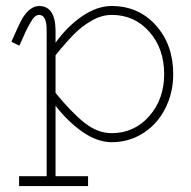

<svg xmlns="http://www.w3.org/2000/svg" viewBox="-20 -463 640 643"><path d="M136.2 -362.8Q136.2 -413.1 110.8 -413.1Q103.5 -413.1 96.4 -407Q89.4 -400.9 79.8 -383.8Q70.3 -366.7 65.9 -357.2Q61.5 -347.7 49.3 -319.8Q47.9 -316.9 46.9 -314.7Q45.9 -312.5 44.9 -310.1L18.1 -323.2Q46.4 -387.7 56.6 -404.3Q81.5 -442.4 110.8 -442.9Q164.6 -442.9 166 -362.8V-319.8Q205.1 -374.5 255.1 -408.7Q305.2 -442.9 354 -442.9Q443.8 -442.9 502 -378.2Q560.1 -313.5 560.1 -214.8Q560.1 -152.8 533.9 -100.6Q507.8 -48.3 460.2 -17.6Q412.6 13.2 354 13.2Q306.2 13.2 256.6 -21.2Q207 -55.7 166 -108.9V127H274.9V160.2H43.9V127H136.2ZM166 -151.9Q219.7 -85.9 263.4 -51.5Q307.1 -17.1 354 -17.1Q429.7 -17.1 479.7 -74Q529.8 -130.9 529.8 -214.8Q529.8 -300.3 480 -356.7Q430.2 -413.1 354 -413.1Q321.3 -413.1 288.6 -394.8Q255.9 -376.5 228.8 -349.4Q201.7 -322.3 166 -277.8Z"/></svg>

Font: Compagnon Light
Style: Regular
Weight: 400
Designer: Juliette Duhe, Lea Pradine
Foundry: Velvetyne Type Foundry
Version: Version 1.000;PS 001.000;hotconv 1.0.88;makeotf.lib2.5.64775